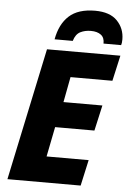

<svg xmlns="http://www.w3.org/2000/svg" viewBox="-62 -988 691 1032"><g transform="rotate(5 284.0 -471.5)"><path d="M18 0 169 -714H565L534 -576H308L282 -439H492L461 -301H249L217 -140H444L413 0ZM205 -771Q220 -854 269 -898.5Q318 -943 409 -943Q489 -943 528.5 -902Q568 -861 568 -802Q568 -791 567 -784Q566 -777 564 -771H469Q470 -803 450 -818Q430 -833 396 -833Q364 -833 339 -820.5Q314 -808 303 -771Z"/></g></svg>

Font: Noto Sans Disp ExtBd
Style: Italic
Weight: 800
Italic angle: -12°
Designer: Monotype Design Team
Foundry: Monotype Imaging Inc.
Version: Version 2.000;GOOG;noto-source:20170915:90ef993387c0